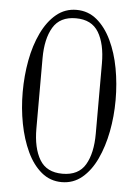

<svg xmlns="http://www.w3.org/2000/svg" viewBox="-54 -792 608 844"><g transform="rotate(5 250.0 -370.0)"><path d="M250 10Q199 10 160.5 -22Q122 -54 96.5 -108.5Q71 -163 58 -230.5Q45 -298 45 -370Q45 -442 57.5 -509.5Q70 -577 96 -631.5Q122 -686 160.5 -718Q199 -750 250 -750Q301 -750 339.5 -718Q378 -686 404 -631.5Q430 -577 442.5 -509.5Q455 -442 455 -370Q455 -298 442 -230.5Q429 -163 403.5 -108.5Q378 -54 339.5 -22Q301 10 250 10ZM250 -27Q321 -27 351 -78Q381 -129 381 -215V-525Q381 -611 350.5 -662Q320 -713 250 -713Q180 -713 149.5 -662Q119 -611 119 -525V-215Q119 -129 149.5 -78Q180 -27 250 -27Z"/></g></svg>

Font: Xanh Mono
Style: Regular
Weight: 400
Monospace: yes
Designer: Lam Bao, Duy Dao
Foundry: Yellow Type Foundry
Version: Version 3.101; ttfautohint (v1.8.3)